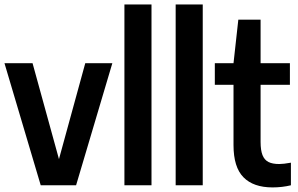

<svg xmlns="http://www.w3.org/2000/svg" viewBox="-20 -828 1330 858"><path d="M361 -545.5H482L320 0H162L0 -545.5H125.5L243.5 -117Z M536 0V-808H657V0Z M765 0V-808H886V0Z M1280 -101V0Q1240.5 9.5 1198 9.5Q1112.5 9.5 1068 -35.8Q1023.5 -81 1023.5 -179.5V-449H940V-545.5H1023.5L1045 -740H1144.5V-545.5H1275.5V-449H1144.5V-194Q1144.5 -156.5 1153 -135Q1161.5 -113.5 1179.5 -104.2Q1197.5 -95 1228 -95Q1246.5 -95 1280 -101Z"/></svg>

Font: Encode Sans Condensed SemiBold
Style: Regular
Weight: 600
Width: 3
Designer: Multiple Designers
Foundry: Impallari Type
Version: Version 2.000